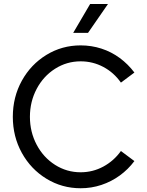

<svg xmlns="http://www.w3.org/2000/svg" viewBox="-20 -954 757 987"><path d="M45.9 -353.5Q45.9 -455.1 92.3 -539.1Q138.7 -623 218.8 -671.9Q298.8 -720.7 394.5 -720.7Q450.2 -720.7 501.5 -704.1Q552.7 -687.5 595.7 -655.8Q638.7 -624 670.9 -581.1L601.6 -529.3Q565.4 -581.1 511.2 -609.9Q457 -638.7 394.5 -638.7Q323.2 -638.7 263.2 -600.6Q203.1 -562.5 168.5 -497.1Q133.8 -431.6 133.8 -353.5Q133.8 -275.4 168.5 -210Q203.1 -144.5 263.2 -106.4Q323.2 -68.4 394.5 -68.4Q457 -68.4 511.2 -97.7Q565.4 -127 601.6 -177.7L670.9 -126Q638.7 -83 595.7 -51.8Q552.7 -20.5 501.5 -3.4Q450.2 13.7 394.5 13.7Q298.8 13.7 218.8 -35.2Q138.7 -84 92.3 -168Q45.9 -252 45.9 -353.5ZM535.2 -933.6H443.4L356.4 -785.2H432.6Z"/></svg>

Font: Wanted Sans Std Variable
Style: Regular
Weight: 400
Designer: Original Design by Kil Hyung-jin and Kang Hanbin, Wanted Lab, Inc;
Foundry: Wanted Lab, Inc.
Version: Version 1.003;Glyphs 3.2 (3227)